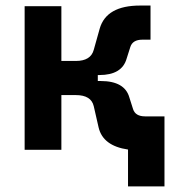

<svg xmlns="http://www.w3.org/2000/svg" viewBox="-20 -540 626 692"><path d="M68.8 0V-517.6H201.2V-320.3H253.4Q307.1 -320.3 317.9 -360.4L339.4 -437Q363.3 -520 484.9 -520H522.5V-397H493.2Q458 -397 449.7 -370.6L436.5 -329.1Q419.9 -269.5 337.9 -269.5H332.5V-248H342.8Q429.7 -248 446.3 -188.5L459.5 -147Q467.8 -120.6 502.9 -120.6H572.8V131.8H441.4V-1Q351.1 -14.2 335.4 -80.6L317.9 -157.2Q308.6 -197.3 253.4 -197.3H201.2V0Z"/></svg>

Font: Cascadia Code NF
Style: Bold
Weight: 700
Monospace: yes
Designer: Aaron Bell
Foundry: Saja Typeworks
Version: Version 2404.023; ttfautohint (v1.8.4)